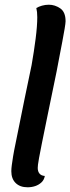

<svg xmlns="http://www.w3.org/2000/svg" viewBox="-20 -774 298 814"><path d="M97 20Q65 20 46.5 2Q28 -16 28 -48Q28 -59 30 -74Q32 -89 35.5 -111Q39 -133 46 -166Q53 -199 62 -245Q71 -291 84 -354Q97 -417 114 -498Q124 -555 131 -609.5Q138 -664 138 -701Q138 -713 137 -722.5Q136 -732 134 -740Q144 -746 158 -750Q172 -754 187 -754Q213 -754 235.5 -738.5Q258 -723 258 -684Q258 -676 254 -652Q250 -628 244 -596.5Q238 -565 231.5 -531.5Q225 -498 220 -471Q196 -355 181 -281.5Q166 -208 157.5 -166Q149 -124 145.5 -104Q142 -84 141 -76Q140 -68 140 -62Q140 -47 147.5 -38Q155 -29 170 -28Q167 -11 155.5 -0.5Q144 10 129 15Q114 20 97 20Z"/></svg>

Font: Sansita Swashed Light
Style: Regular
Weight: 400
Version: Version 1.003